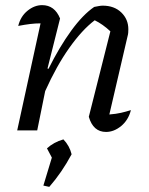

<svg xmlns="http://www.w3.org/2000/svg" viewBox="-20 -508 579 748"><path d="M47 0 138 -417Q118 -417 97.5 -414.5Q77 -412 51 -407Q60 -444 87 -466Q114 -488 144 -488Q193 -488 214 -436L165 -241L169 -240Q212 -326 257.5 -388.5Q303 -451 347 -481Q357 -483 365.5 -484.5Q374 -486 380 -486Q425 -486 452.5 -459.5Q480 -433 480 -394Q480 -387 479.5 -380.5Q479 -374 477 -367L406 -62Q432 -64 451.5 -68.5Q471 -73 490 -79Q480 -40 452 -17Q424 6 393 6Q343 6 326 -53L410 -386Q380 -414 349 -429Q300 -392 250 -321.5Q200 -251 156 -153L125 0ZM149 215 182 106 163 70Q189 46 227 35Q251 60 259 93Q221 164 172 220Z"/></svg>

Font: Piazzolla
Style: Italic
Weight: 400
Italic angle: -11.3°
Designer: Juan Pablo del Peral
Foundry: Huerta Tipografica
Version: Version 1.330